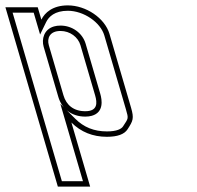

<svg xmlns="http://www.w3.org/2000/svg" viewBox="-43 -503 731 713"><path d="M110.6 -430 97.1 -476H-22.9L171.8 190H291.8L222.2 -48C257.6 -12.7 301.5 5 354 5C393.2 5 418.8 -4.3 430.8 -23C451.2 -54.6 455.3 -63.2 443.7 -103L363.6 -377C346.3 -436 276.3 -483 208.8 -483C152.7 -483 123.2 -455.9 110.6 -430ZM181.6 -388C216.8 -388 246.9 -365.5 255.8 -335L310.2 -149C318.4 -121 320.3 -90 273.7 -90C230 -90 203.2 -113.1 192.7 -149L138.3 -335C130.8 -360.8 141.5 -388 181.6 -388ZM128.5 -421.2C138.1 -440.7 159.9 -463 208.8 -463C268.3 -463 330.2 -419.9 344.4 -371.4L424.5 -97.4C435.1 -61 433.8 -64.5 414 -33.8C407.8 -24.2 391 -15 354 -15C306.2 -15 268 -30.5 236.4 -62.1L181.1 -117.4L265.1 170H186.8L3.8 -456H82.1L105.9 -374.8ZM181.6 -408C173 -408 165 -407 157.7 -404.9C119.8 -394 111 -357.4 119.1 -329.4L173.5 -143.4C186.2 -100 221.6 -70 273.7 -70C282.5 -70 290.5 -70.9 297.8 -73C343.5 -85.7 336 -132.2 329.4 -154.6L275 -340.6C263.4 -380.3 225.2 -408 181.6 -408Z"/></svg>

Font: Din Kursivschrift
Style: BreitLeftGho
Weight: 400
Version: Version 1.089